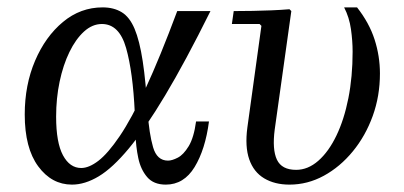

<svg xmlns="http://www.w3.org/2000/svg" viewBox="-20 -490 1094 520"><path d="M175 10Q120 10 83.5 -39.5Q47 -89 47 -180Q47 -260 75 -325.5Q103 -391 150.5 -430.5Q198 -470 258 -470Q288 -470 309.5 -457Q331 -444 344.5 -412Q358 -380 366.5 -324.5Q375 -269 380 -185H345Q340 -295 321.5 -360Q303 -425 256 -425Q230 -425 207.5 -404.5Q185 -384 168 -349Q151 -314 141.5 -269Q132 -224 132 -174Q132 -104 150.5 -69.5Q169 -35 200 -35Q221 -35 246.5 -54.5Q272 -74 304 -121Q336 -168 374.5 -251Q413 -334 460 -460H550Q482 -323 427.5 -232Q373 -141 329 -88Q285 -35 247.5 -12.5Q210 10 175 10ZM429 10Q396 10 378.5 -10.5Q361 -31 354.5 -62Q348 -93 347 -126.5Q346 -160 345 -185H380Q384 -128 394.5 -91.5Q405 -55 435 -55Q446 -55 461.5 -63Q477 -71 491 -94Q505 -117 511 -161H546Q536 -85 507 -37.5Q478 10 429 10Z M912 -470H947Q980 -428 994.5 -383Q1009 -338 1009 -291Q1009 -230 989.5 -176Q970 -122 935.5 -80Q901 -38 857 -14Q813 10 764 10Q724 10 695.5 -7Q667 -24 655 -58.5Q643 -93 650 -145L688 -420L683 -425H608L613 -460Q639 -460 664.5 -460.5Q690 -461 715 -462Q740 -463 764 -465L769 -460L724 -139Q717 -85 730 -57.5Q743 -30 782 -30Q814 -30 842 -54.5Q870 -79 891 -122.5Q912 -166 923.5 -224Q935 -282 935 -350Q935 -379 930.5 -411Q926 -443 912 -470Z"/></svg>

Font: Brygada 1918
Style: Italic
Weight: 400
Italic angle: -8°
Designer: Mateusz Machalski | Borys Kosmynka | Przemek Hoffer
Foundry: NIEPODLEGLA 2018
Version: Version 3.006